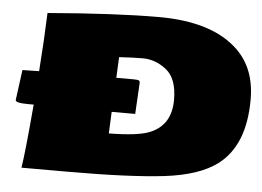

<svg xmlns="http://www.w3.org/2000/svg" viewBox="-51 -780 1170 858"><g transform="rotate(5 534.0 -351.0)"><path d="M81.1 -274.9Q21.5 -274.9 22.9 -288.6L41 -424.3L115.7 -425.8Q126 -565.9 130.4 -688Q434.1 -713.4 628.4 -713.4Q869.6 -713.4 985.4 -600.6Q1068.4 -519.5 1068.4 -382.3Q1068.4 -175.8 950.2 -86.9Q869.6 -26.4 715.1 -7.8Q560.5 10.7 281.2 10.7H74.7Q85.9 -57.1 104.5 -274.9ZM454.6 -272.9 450.2 -175.8Q579.1 -177.2 630.9 -197.8Q727.5 -235.4 727.5 -350.6Q727.5 -445.8 678.7 -484.6Q629.9 -523.4 572.3 -523.4Q534.7 -523.4 466.3 -519.5L461.9 -426.3H540.5Q559.6 -426.3 564 -422.9Q568.4 -419.4 567.9 -412.1L560.1 -272.9Z"/></g></svg>

Font: Seymour One
Style: Book
Weight: 400
Designer: vernon adams
Foundry: vernon adams
Version: Version 1.000; ttfautohint (v0.93) -l 8 -r 50 -G 200 -x 0 -w